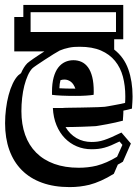

<svg xmlns="http://www.w3.org/2000/svg" viewBox="-41 -660 561 775"><path d="M198.7 -303.7Q223.6 -302.2 263.2 -302.2Q256.3 -321.8 244.6 -330.3Q232.9 -338.9 218.8 -338.9Q211.4 -338.9 203.1 -336.4Q199.2 -321.8 198.7 -303.7ZM16.6 -591.3H53.2V-640.1H456.5V-501.5H419.9V-460Q459.5 -429.2 476.8 -380.6Q494.1 -332 494.1 -271Q494.1 -267.6 493.9 -260.5Q493.7 -253.4 493.2 -245.8Q492.7 -238.3 492.2 -231.4Q491.7 -224.6 491.7 -221.7Q476.6 -217.3 457 -213.4Q457 -208.5 456.8 -202.4Q456.5 -196.3 456.1 -190.4Q455.6 -184.6 455.3 -179.9Q455.1 -175.3 455.1 -172.9Q441.9 -169.4 424.8 -165.5Q407.7 -161.6 391.6 -158.7Q375.5 -155.8 362.8 -153.6Q350.1 -151.4 346.2 -150.9Q336.9 -150.4 322 -149.7Q307.1 -148.9 290.3 -148.4Q273.4 -147.9 255.9 -147.5Q238.3 -147 223.6 -147Q240.7 -118.2 267.8 -102.5Q294.9 -86.9 328.6 -86.9Q341.8 -86.9 353.8 -88.6Q365.7 -90.3 379.2 -94.7Q392.6 -99.1 409.4 -106.4Q426.3 -113.8 449.2 -125L487.3 -80.6L455.1 -7.3Q449.7 -3.9 444.6 -1Q439.5 2 434.6 4.4L418.5 41.5Q391.6 58.1 366.9 69.1Q342.3 80.1 319.8 85.9Q301.3 90.3 281.5 92.8Q261.7 95.2 240.2 95.2Q177.2 95.2 128.7 77.6Q80.1 60.1 46.9 26.6Q13.7 -6.8 -3.4 -54.7Q-20.5 -102.5 -20.5 -162.6Q-20.5 -191.4 -16.8 -220.7Q-13.2 -250 -6.3 -275.9Q0.5 -301.8 10.5 -322.8Q20.5 -343.8 32.7 -356Q35.2 -358.4 43.9 -364.7Q49.3 -377.4 55.7 -387.5Q62 -397.5 69.3 -404.8Q71.8 -407.2 78.4 -412.1Q85 -417 94.5 -423.6Q104 -430.2 115.5 -437.7Q127 -445.3 138.2 -452.6H16.6ZM82.5 -530.8H427.2V-610.8H82.5ZM336.9 -277.3Q308.6 -272.9 265.1 -272.9Q197.8 -272.9 168.9 -277.3V-289.1Q168.9 -323.2 175.5 -347.4Q182.1 -371.6 193.8 -387Q205.6 -402.3 221.4 -409.7Q237.3 -417 255.4 -417Q272.9 -417 288.1 -410.2Q303.2 -403.3 314.2 -388.4Q325.2 -373.5 331.3 -349.4Q337.4 -325.2 337.4 -290Q337.4 -287.1 337.2 -283.9Q336.9 -280.8 336.9 -277.3ZM441.4 -88.9Q422.4 -79.6 408 -73.5Q393.6 -67.4 380.9 -64Q368.2 -60.5 356 -59.1Q343.8 -57.6 328.6 -57.6Q296.4 -57.6 268.8 -69.3Q241.2 -81.1 220.5 -102.5Q199.7 -124 187 -154.8Q174.3 -185.5 172.4 -224.1H204.6Q208.5 -224.1 211.9 -224.1Q215.3 -224.1 218.8 -224.6Q218.8 -224.6 227.8 -224.9Q236.8 -225.1 251.7 -225.3Q266.6 -225.6 285.2 -225.8Q303.7 -226.1 321.8 -226.6Q339.8 -227.1 356 -227.5Q372.1 -228 381.8 -229Q385.3 -229.5 395.8 -231.2Q406.2 -232.9 418.9 -235.4Q431.6 -237.8 444.1 -240.2Q456.5 -242.7 463.9 -244.6Q464.4 -251 464.6 -257.6Q464.8 -264.2 464.8 -271Q464.8 -314 455.1 -350.6Q445.3 -387.2 423.3 -414.1Q401.4 -440.9 366.5 -456.1Q331.5 -471.2 280.8 -471.2Q257.3 -471.7 237.3 -467.5Q217.3 -463.4 200.2 -456.1Q192.4 -452.1 175.5 -441.7Q158.7 -431.2 140.6 -419.4Q122.6 -407.7 107.9 -397.7Q93.3 -387.7 89.8 -384.3Q79.6 -374 71.3 -355.5Q63 -336.9 57.1 -314Q51.3 -291 48.3 -264.4Q45.4 -237.8 45.4 -211.4Q45.4 -158.2 60.5 -115.7Q75.7 -73.2 105.2 -43.7Q134.8 -14.2 178 1.5Q221.2 17.1 276.9 17.1Q314.9 17.1 349.1 8.8Q369.6 3.4 390.1 -5.6Q410.6 -14.6 431.6 -27.3L453.1 -75.2Z"/></svg>

Font: XB Kayhan Sayeh
Style: Regular
Weight: 700
Designer: Behnam
Foundry: Irmug
Version: Version 7.300 2009